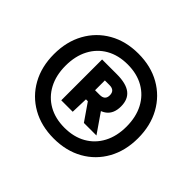

<svg xmlns="http://www.w3.org/2000/svg" viewBox="-144 -934 984 984"><g transform="rotate(45 348.5 -441.5)"><path d="M348.5 -134Q258 -134 189.2 -172.8Q120.5 -211.5 82 -280.8Q43.5 -350 43.5 -441Q43.5 -532 82 -601.5Q120.5 -671 189.2 -710Q258 -749 348.5 -749Q439 -749 507.8 -710Q576.5 -671 615 -601.5Q653.5 -532 653.5 -441Q653.5 -350 615 -280.8Q576.5 -211.5 507.8 -172.8Q439 -134 348.5 -134ZM401.5 -300 334.5 -397 416.5 -410 492.5 -300ZM348.5 -212Q415.5 -212 465.2 -240.2Q515 -268.5 542.2 -320Q569.5 -371.5 569.5 -441Q569.5 -511 542.2 -562.8Q515 -614.5 465.2 -642.8Q415.5 -671 348.5 -671Q281.5 -671 231.8 -642.8Q182 -614.5 154.8 -562.8Q127.5 -511 127.5 -441Q127.5 -371.5 154.8 -320Q182 -268.5 231.8 -240.2Q281.5 -212 348.5 -212ZM237.5 -300V-596H344.5Q411.5 -596 444 -571Q476.5 -546 476.5 -494.5Q476.5 -442.5 444.2 -417.8Q412 -393 344.5 -393H323.5L320.5 -300ZM323.5 -459H357.5Q395.5 -459 395.5 -494Q395.5 -530 357.5 -530H323.5Z"/></g></svg>

Font: Encode Sans SC Black
Style: Regular
Weight: 900
Version: Version 3.002